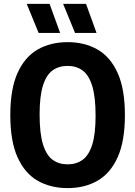

<svg xmlns="http://www.w3.org/2000/svg" viewBox="-20 -969 703 999"><path d="M331.7 9.7Q243 9.7 175.9 -28.7Q108.9 -67.2 71.2 -150.8Q33.6 -234.4 33.6 -370Q33.6 -505.6 71.2 -589.2Q108.9 -672.8 175.9 -711.3Q243 -749.7 331.7 -749.7Q420.5 -749.7 487.5 -711.3Q554.6 -672.8 592.2 -589.2Q629.9 -505.6 629.9 -370Q629.9 -234.4 592.2 -150.8Q554.6 -67.2 487.5 -28.7Q420.5 9.7 331.7 9.7ZM331.7 -113.9Q377.2 -113.9 409.8 -137.4Q442.3 -161 459.8 -216.1Q477.3 -271.3 477.3 -366.6Q477.3 -465.3 459.8 -521.9Q442.3 -578.5 409.8 -602.3Q377.2 -626.1 331.7 -626.1Q286.2 -626.1 253.7 -602.8Q221.1 -579.4 203.6 -524Q186.1 -468.7 186.1 -373.4Q186.1 -274.7 203.6 -218.1Q221.1 -161.5 253.7 -137.7Q286.2 -113.9 331.7 -113.9ZM370.5 -797.5 308.4 -948.9H427.5L482.4 -797.5ZM181 -797.5 119 -948.9H238L292.9 -797.5Z"/></svg>

Font: Encode Sans Condensed Thin
Style: Regular
Weight: 100
Width: 3
Designer: Multiple Designers
Foundry: Impallari Type
Version: Version 3.002